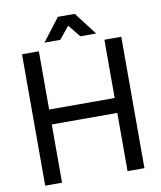

<svg xmlns="http://www.w3.org/2000/svg" viewBox="-95 -965 873 1040"><g transform="rotate(-10 341.5 -444.5)"><path d="M68.4 -722.7V0H161.1V-320.3H521.5V0H614.3V-722.7H521.5V-402.3H161.1V-722.7ZM396.5 -763.7H483.4L387.7 -888.7H294.9ZM286.1 -763.7 387.7 -888.7H294.9L199.2 -763.7Z"/></g></svg>

Font: Giphurs
Style: Regular
Weight: 400
Version: Version 2.010